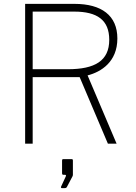

<svg xmlns="http://www.w3.org/2000/svg" viewBox="-20 -743 704 993"><path d="M583 0 433 -353C503 -371 587 -423 587 -544C587 -663 505 -723 365 -723H110V0H149V-344H392L538 0ZM331 -385H149V-683H364C482 -683 545 -640 545 -537C545 -428 470 -385 331 -385ZM300 230H312C320 230 323 229 326 224L356 167C356 166 357 163 357 161V87C357 82 355 80 351 80H307C303 80 301 82 301 88V152C301 159 303 161 308 161H316C321 161 323 164 320 170L296 222C294 226 296 230 300 230Z"/></svg>

Font: United Sans Thin
Style: Regular
Weight: 100
Designer: Pablo Impallari, Rodrigo Fuenzalida (Modified by Dan O. Williams)
Version: Version 1.000;PS 001.000;hotconv 1.0.88;makeotf.lib2.5.64775